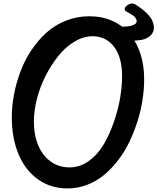

<svg xmlns="http://www.w3.org/2000/svg" viewBox="-20 -974 892 1088"><path d="M374 -25.4Q433.6 -25.4 484.6 -62.7Q535.6 -100.1 569.1 -158Q602.5 -215.8 626.7 -286.6Q650.9 -357.4 661.4 -423.1Q671.9 -488.8 671.9 -543Q671.9 -607.4 654.1 -657.5Q636.2 -707.5 597.7 -738Q559.1 -768.6 504.9 -768.6Q453.1 -768.6 401.9 -738Q350.6 -707.5 310.1 -656.5Q269.5 -605.5 237.8 -543Q206.1 -480.5 189 -412.8Q171.9 -345.2 171.9 -284.7Q171.9 -210.9 195.8 -152.3Q219.7 -93.8 266.1 -59.6Q312.5 -25.4 374 -25.4ZM741.7 -743.7Q761.7 -710.9 775.9 -668.9Q796.9 -604 796.9 -523.9Q796.9 -467.8 787.6 -407.5Q778.3 -347.2 759.3 -287.1Q740.2 -227.1 713.6 -171.1Q687 -115.2 650.1 -67.1Q613.3 -19 570.3 16.8Q527.3 52.7 473.9 73.2Q420.4 93.8 362.3 93.8Q267.1 93.8 195.1 42.2Q123 -9.3 85 -100.3Q46.9 -191.4 46.9 -309.1Q46.9 -372.1 59.3 -438Q71.8 -503.9 95.7 -568.1Q119.6 -632.3 157.5 -689Q195.3 -745.6 242.7 -788.6Q290 -831.5 352.8 -856.7Q415.5 -881.8 485.8 -881.8Q559.6 -881.8 617.2 -855.5Q648.9 -840.8 672.9 -822.3Q690.4 -823.2 708.5 -825.2Q726.6 -827.1 739.3 -834Q762.2 -845.2 751 -867.2Q748 -872.6 744.1 -877.2Q740.2 -881.8 733.6 -886.5Q727.1 -891.1 722.9 -893.6Q718.8 -896 708.7 -901.6Q698.7 -907.2 695.3 -909.2Q690.9 -911.6 688.5 -916Q684.1 -924.3 690.4 -933.6Q696.8 -942.9 709 -949.2Q729 -958.5 744.1 -950.7Q766.6 -936 780 -926.5Q793.5 -917 813.2 -897.5Q833 -877.9 841.8 -859.9Q858.4 -822.3 848.4 -796.1Q838.4 -770 808.6 -756.3Q793 -747.6 747.1 -744.1Q743.7 -744.1 741.7 -743.7Z"/></svg>

Font: iCiel Pacifico
Style: Regular
Weight: 400
Designer: Vernon Adams
Foundry: Vernon Adams
Version: Version 1.00 September 26, 2014, initial release